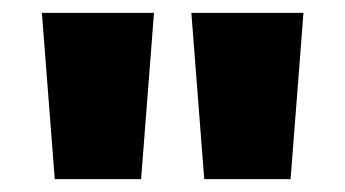

<svg xmlns="http://www.w3.org/2000/svg" viewBox="-20 -734 536 298"><path d="M45 -714 65 -456H199L219 -714ZM277 -714 297 -456H431L451 -714Z"/></svg>

Font: Noto Sans Thai Looped Condensed Black
Style: Regular
Weight: 900
Width: 3
Designer: Sasikarn Vongin, Ben Mitchell
Foundry: The Fontpad Ltd
Version: Version 1.001